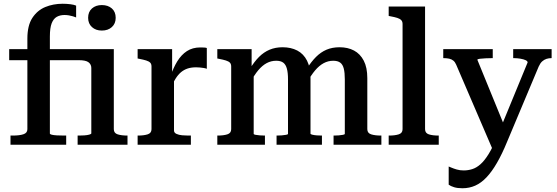

<svg xmlns="http://www.w3.org/2000/svg" viewBox="-20 -772 2969 1024"><path d="M29 -510H442V-451H29ZM523 -609Q491 -609 470.5 -627.5Q450 -646 450 -677Q450 -709 470.5 -727Q491 -745 523 -745Q556 -745 576.5 -727Q597 -709 597 -677Q597 -646 576.5 -627.5Q556 -609 523 -609ZM394 0V-49H402Q415 -49 430 -50Q445 -51 456 -54Q467 -57 467 -61V-410Q467 -420 462.5 -428Q458 -436 450.5 -441Q443 -446 430.5 -448.5Q418 -451 401 -451H391V-510H587V-83Q587 -62 607.5 -55.5Q628 -49 659 -49H660V0ZM333 0H36V-49H47Q84 -49 105 -56Q126 -63 126 -83V-566Q126 -636 152.5 -676.5Q179 -717 221.5 -734.5Q264 -752 314 -752Q335 -752 355 -749.5Q375 -747 386 -742V-679Q379 -682 369 -685Q359 -688 347.5 -690Q336 -692 324 -692Q300 -692 282.5 -682Q265 -672 255.5 -647.5Q246 -623 246 -577V-60Q246 -56 256 -53.5Q266 -51 283.5 -50Q301 -49 322 -49H333Z M1083 -516V-405Q1076 -408 1066 -409.5Q1056 -411 1046 -412Q1036 -413 1026 -413Q1000 -413 980.5 -406.5Q961 -400 945.5 -387Q930 -374 917 -353.5Q904 -333 890 -304L889 -364Q904 -410 925.5 -445Q947 -480 977 -499.5Q1007 -519 1048 -519Q1059 -519 1068.5 -518.5Q1078 -518 1083 -516ZM714 0V-49H716Q747 -49 767.5 -55.5Q788 -62 788 -83V-417Q788 -431 781 -438Q774 -445 759.5 -449.5Q745 -454 724 -458L714 -460V-510H898V-359L908 -369V-76Q908 -64 921 -58Q934 -52 951.5 -50.5Q969 -49 983 -49H998V0Z M1139 0V-49H1141Q1172 -49 1192.5 -55.5Q1213 -62 1213 -83V-417Q1213 -431 1206 -438Q1199 -445 1184.5 -449.5Q1170 -454 1149 -458L1139 -460V-510H1322V-403L1333 -397V-58Q1333 -55 1342.5 -53Q1352 -51 1366 -50Q1380 -49 1391 -49H1393V0ZM1697 0H1455V-49H1457Q1469 -49 1482.5 -50Q1496 -51 1506 -53Q1516 -55 1516 -58V-349Q1516 -384 1510 -406Q1504 -428 1490.5 -438Q1477 -448 1453 -448Q1426 -448 1402.5 -435.5Q1379 -423 1357.5 -397.5Q1336 -372 1315 -332L1313 -405Q1336 -443 1361.5 -468.5Q1387 -494 1418 -507Q1449 -520 1487 -520Q1532 -520 1565.5 -502.5Q1599 -485 1617.5 -448.5Q1636 -412 1636 -355V-59Q1636 -56 1646 -53.5Q1656 -51 1670 -50Q1684 -49 1696 -49H1697ZM2014 0H1759V-49H1762Q1774 -49 1787 -50Q1800 -51 1809.5 -53Q1819 -55 1819 -58V-349Q1819 -384 1813.5 -406Q1808 -428 1794.5 -438Q1781 -448 1757 -448Q1730 -448 1706 -435Q1682 -422 1660.5 -396.5Q1639 -371 1618 -333L1616 -405Q1640 -443 1665.5 -468.5Q1691 -494 1721.5 -507Q1752 -520 1791 -520Q1835 -520 1868 -502.5Q1901 -485 1920 -448.5Q1939 -412 1939 -355V-83Q1939 -62 1959.5 -55.5Q1980 -49 2012 -49H2014Z M2247 -737V-83Q2247 -62 2267 -55.5Q2287 -49 2319 -49H2320V0H2053V-49H2055Q2086 -49 2106.5 -55.5Q2127 -62 2127 -83V-644Q2127 -657 2120 -664.5Q2113 -672 2099 -676.5Q2085 -681 2063 -685L2053 -687V-737Z M2683 -69 2656 -11 2609 29 2413 -427Q2407 -441 2398 -448.5Q2389 -456 2376 -459Q2363 -462 2345 -462H2344V-510H2608V-462H2606Q2588 -462 2569.5 -461Q2551 -460 2538.5 -458.5Q2526 -457 2526 -453ZM2685 -17Q2658 49 2630.5 96.5Q2603 144 2574.5 174Q2546 204 2514.5 218Q2483 232 2446 232Q2420 232 2402 226.5Q2384 221 2373 213V116Q2376 117 2387.5 122Q2399 127 2416 132Q2433 137 2453 137Q2476 137 2498.5 130Q2521 123 2542.5 104Q2564 85 2586 49.5Q2608 14 2631 -43L2643 -72L2794 -439Q2794 -446 2783.5 -451Q2773 -456 2755.5 -459Q2738 -462 2720 -462H2717V-510H2922V-462H2921Q2907 -462 2894.5 -458Q2882 -454 2871.5 -444.5Q2861 -435 2853 -417Z"/></svg>

Font: Roboto Serif 36pt Medium
Style: Regular
Weight: 500
Designer: Greg Gazdowicz
Foundry: Commercial Type
Version: Version 1.008